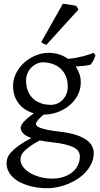

<svg xmlns="http://www.w3.org/2000/svg" viewBox="-20 -747 528 1011"><path d="M336.9 -293Q336.9 -318.8 328.4 -341.8Q319.8 -364.7 303 -381.8Q286.1 -398.9 261 -408.9Q235.8 -418.9 203.1 -418.9Q190.9 -418.9 176 -412.8Q161.1 -406.7 147.9 -394.5Q134.8 -382.3 126 -364Q117.2 -345.7 117.2 -321.8Q117.2 -295.9 125.2 -272.7Q133.3 -249.5 149.7 -232.2Q166 -214.8 191.2 -204.8Q216.3 -194.8 251 -194.8Q265.1 -194.8 280.5 -201.2Q295.9 -207.5 308.3 -219.7Q320.8 -231.9 328.9 -250.2Q336.9 -268.6 336.9 -293ZM252.9 2Q234.4 0 218.8 -2.4Q203.1 -4.9 189.5 -7.8Q154.3 11.2 134 26.4Q113.8 41.5 103.5 53.5Q93.3 65.4 90.6 75.2Q87.9 85 87.9 92.8Q87.9 113.3 101.6 131.6Q115.2 149.9 138.2 163.6Q161.1 177.2 191.4 185.3Q221.7 193.4 254.9 193.4Q287.6 193.4 314.5 184.6Q341.3 175.8 360.4 160.2Q379.4 144.5 389.9 123.3Q400.4 102.1 400.4 76.7Q400.4 63 394 51.5Q387.7 40 371.1 30.8Q354.5 21.5 325.9 14.2Q297.4 6.8 252.9 2ZM405.3 -313Q405.3 -275.4 388.4 -244.4Q371.6 -213.4 344.2 -190.9Q316.9 -168.5 282.2 -156Q247.6 -143.6 211.9 -143.6H209.5Q186.5 -124.5 177.7 -111.6Q168.9 -98.6 168.9 -95.7Q168.9 -89.8 174.1 -84.2Q179.2 -78.6 193.1 -73.5Q207 -68.4 231.4 -63.2Q255.9 -58.1 293.9 -53.7Q347.2 -47.9 381.8 -36.1Q416.5 -24.4 437 -9Q457.5 6.3 465.6 23.9Q473.6 41.5 473.6 58.6Q473.6 85.4 463.4 109.6Q453.1 133.8 435.5 154.3Q418 174.8 394 191.4Q370.1 208 342.8 219.7Q315.4 231.4 286.1 237.8Q256.8 244.1 228 244.1Q205.1 244.1 180.7 241Q156.2 237.8 132.3 231Q108.4 224.1 87.2 213.6Q65.9 203.1 49.8 188.2Q33.7 173.3 24.2 154.5Q14.6 135.7 14.6 111.8Q14.6 99.1 19.3 85.2Q23.9 71.3 38.1 55.2Q52.2 39.1 77.6 20.5Q103 2 145 -20.5Q113.3 -31.7 101.1 -45.9Q88.9 -60.1 88.9 -74.7Q88.9 -78.6 91.3 -85.2Q93.8 -91.8 101.3 -101.1Q108.9 -110.4 122.6 -122.6Q136.2 -134.8 158.7 -150.4Q133.8 -157.2 113.5 -170.2Q93.3 -183.1 78.9 -201.7Q64.5 -220.2 56.6 -243.4Q48.8 -266.6 48.8 -293.9Q48.8 -329.6 64.9 -361.6Q81.1 -393.6 107.4 -417.2Q133.8 -440.9 167.5 -454.8Q201.2 -468.8 236.8 -468.8Q266.1 -468.8 291.7 -460.4Q317.4 -452.1 338.4 -437Q363.8 -439.5 384.3 -443.4Q404.8 -447.3 421.1 -451.7Q437.5 -456.1 450.2 -460.4Q462.9 -464.8 473.1 -468.8L482.9 -454.1Q477.1 -440.4 471.7 -429Q466.3 -417.5 455.1 -405.3Q436.5 -401.9 418.7 -399.9Q400.9 -397.9 378.4 -397Q391.1 -378.4 398.2 -357.4Q405.3 -336.4 405.3 -313ZM224.6 -511.2Q215.8 -513.2 209.2 -516.8Q202.6 -520.5 196.8 -524.9L311 -727.1Q316.9 -726.6 326.7 -725.3Q336.4 -724.1 346.9 -722.4Q357.4 -720.7 366.9 -719Q376.5 -717.3 381.8 -715.8L393.1 -696.8Z"/></svg>

Font: Akkhara
Style: Regular
Weight: 400
Designer: J. Victor Gaultney
Version: Version 1.00 June 13, 2006, initial release